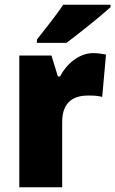

<svg xmlns="http://www.w3.org/2000/svg" viewBox="-20 -879 484 806"><path d="M444 -849V-859H245C216 -814 168 -756 135 -713V-699H259C311 -738 404 -812 444 -849ZM371 -656C311 -656 258 -609 232 -558H223L196 -646H61V-93H241V-367C241 -457 296 -478 350 -478C379 -478 396 -476 409 -472L425 -650C410 -653 389 -656 371 -656Z"/></svg>

Font: Noto Sans Kannada UI SemiCondensed Black
Style: Regular
Weight: 900
Width: 4
Designer: Jelle Bosma - Monotype Design Team
Foundry: Monotype Imaging Inc.
Version: Version 2.005